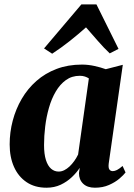

<svg xmlns="http://www.w3.org/2000/svg" viewBox="-20 -844 609 874"><path d="M475 -100.5Q472.5 -80.5 477.8 -72.8Q483 -65 493.5 -65Q502 -65 512.5 -70.2Q523 -75.5 538 -88.5L551.5 -59Q543 -47.5 523.8 -31Q504.5 -14.5 476.2 -2Q448 10.5 412 10.5Q377.5 10.5 358.5 -7.8Q339.5 -26 339.5 -56L343 -80Q329 -58.5 307.2 -37.8Q285.5 -17 256.5 -3.2Q227.5 10.5 191.5 10.5Q138.5 10.5 101 -14.8Q63.5 -40 43.8 -84.2Q24 -128.5 24 -186.5Q24 -242 38 -295Q52 -348 79 -394.2Q106 -440.5 145.8 -475.5Q185.5 -510.5 237.5 -530.2Q289.5 -550 353 -550Q381.5 -550 410.8 -543.5Q440 -537 461.5 -529L539 -549ZM384.5 -487Q377 -492 366.8 -495.5Q356.5 -499 343.5 -499Q307 -499 280 -479.5Q253 -460 233.8 -427.2Q214.5 -394.5 202.8 -353.2Q191 -312 185.8 -268.5Q180.5 -225 180.5 -184Q180.5 -142.5 189 -115.8Q197.5 -89 212.5 -76Q227.5 -63 247 -63Q260 -63 272.5 -69.2Q285 -75.5 296.5 -86.2Q308 -97 318 -111Q328 -125 335.5 -140.5ZM217.5 -599.5 180.5 -623.5 350.5 -824H419L519.5 -621.5L479.5 -601Q452 -627 425 -658.2Q398 -689.5 371.5 -719.5Q337 -688.5 297.5 -657.2Q258 -626 217.5 -599.5Z"/></svg>

Font: Merriweather 60pt ExtraBold
Style: Italic
Weight: 800
Italic angle: -7.8°
Version: Version 2.101